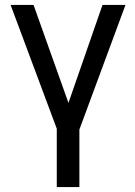

<svg xmlns="http://www.w3.org/2000/svg" viewBox="-20 -548 541 771"><path d="M254.9 -134.8 114.7 -528.3H22.5L208 -31.2V203.1H298.8V-27.8L483.9 -528.3H391.6Z"/></svg>

Font: Roboto1
Style: rg
Weight: 400
Designer: Google
Version: Version 2.137; 2017